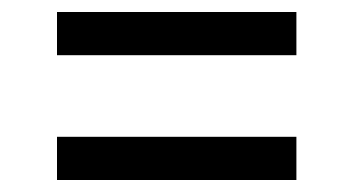

<svg xmlns="http://www.w3.org/2000/svg" viewBox="-20 -451 590 320"><path d="M75 -359V-431H474V-359ZM75 -151V-223H474V-151Z"/></svg>

Font: DM Sans
Style: Regular
Weight: 400
Designer: Colophon Foundry, Jonny Pinhorn
Foundry: Colophon Foundry
Version: Version 4.004; ttfautohint (v1.8.4.7-5d5b)